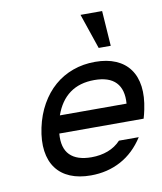

<svg xmlns="http://www.w3.org/2000/svg" viewBox="-69 -623 575 680"><g transform="rotate(-10 218.5 -283.0)"><path d="M287.6 -393.6Q330.6 -393.6 361.8 -380.1Q393.1 -366.7 411.6 -341.3Q430.2 -315.9 435.1 -279.3Q439.9 -242.7 430.2 -196.8Q426.8 -180.2 422.4 -165.5H119.1Q114.7 -113.8 139.9 -88.4Q165 -63 217.3 -63Q249.5 -63 276.6 -73.2Q303.7 -83.5 322.8 -104H394Q360.8 -52.2 312.3 -26.1Q263.7 0 204.1 0Q161.6 0 130.1 -13.2Q98.6 -26.4 79.8 -51.8Q61 -77.1 55.9 -113.8Q50.8 -150.4 60.5 -196.8Q70.3 -242.7 91.1 -279.3Q111.8 -315.9 141.1 -341.3Q170.4 -366.7 207.5 -380.1Q244.6 -393.6 287.6 -393.6ZM132.3 -228.5H372.1Q376 -278.8 351.3 -304.7Q326.7 -330.6 273.9 -330.6Q220.7 -330.6 185.3 -304.7Q149.9 -278.8 132.3 -228.5ZM266.1 -566.4H343.8L352.5 -439.9H309.1Z"/></g></svg>

Font: Fibel Nord
Style: Italic
Weight: 400
Designer: Peter Wiegel
Foundry: Peter Wioegel
Version: Version 000.000